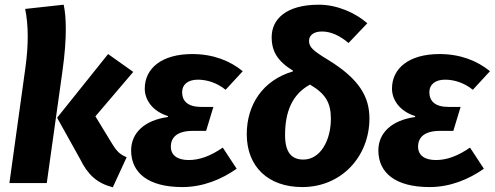

<svg xmlns="http://www.w3.org/2000/svg" viewBox="-20 -779 2105 817"><path d="M321 -102C353 -37 391 0 460 18L519 -110C490 -122 477 -134 453 -174L386 -284L547 -473L440 -549L223 -278ZM245 -471C256 -548 260 -608 260 -655C260 -698 257 -731 251 -759L87 -741C94 -707 98 -669 98 -624C98 -585 95 -541 88 -490L20 0H179Z M888 -324H837C780 -324 755 -348 755 -387C755 -418 778 -440 822 -440C862 -440 904 -426 940 -397L1013 -476C958 -521 886 -549 798 -549C668 -549 596 -488 596 -402C596 -353 630 -305 695 -285L694 -281C593 -267 538 -212 538 -139C538 -44 610 17 756 17C844 17 923 -16 987 -61L928 -151C876 -115 829 -98 783 -98C734 -98 707 -119 707 -155C707 -195 735 -222 799 -222H857Z M1375 -525C1312 -563 1295 -579 1295 -605C1295 -629 1315 -645 1350 -645C1388 -645 1427 -627 1463 -596L1543 -680C1493 -724 1415 -759 1337 -759C1197 -759 1136 -697 1136 -621C1136 -560 1161 -519 1227 -478L1226 -475C1097 -437 1030 -332 1030 -208C1030 -69 1122 17 1266 17C1435 17 1552 -115 1552 -275C1552 -365 1511 -442 1375 -525ZM1388 -274C1388 -181 1343 -100 1271 -100C1222 -100 1193 -129 1193 -204C1193 -305 1224 -378 1299 -419C1364 -381 1388 -343 1388 -274Z M1940 -324H1889C1832 -324 1807 -348 1807 -387C1807 -418 1830 -440 1874 -440C1914 -440 1956 -426 1992 -397L2065 -476C2010 -521 1938 -549 1850 -549C1720 -549 1648 -488 1648 -402C1648 -353 1682 -305 1747 -285L1746 -281C1645 -267 1590 -212 1590 -139C1590 -44 1662 17 1808 17C1896 17 1975 -16 2039 -61L1980 -151C1928 -115 1881 -98 1835 -98C1786 -98 1759 -119 1759 -155C1759 -195 1787 -222 1851 -222H1909Z"/></svg>

Font: Fira Sans OT
Style: Bold Italic
Weight: 700
Italic angle: -8°
Designer: Carrois Corporate & Edenspiekermann
Foundry: Carrois Corporate GbR & Edenspiekermann AG
Version: Version 2.001